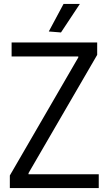

<svg xmlns="http://www.w3.org/2000/svg" viewBox="-20 -956 553 976"><path d="M30 -64 378 -664V-669H39V-740H474V-677L125 -76V-70H482V0H30ZM228 -796 303 -936H386L290 -791Z"/></svg>

Font: Encode Sans Condensed
Style: Regular
Weight: 400
Designer: Pablo Impallari, Andres Torresi
Foundry: Pablo Impallari, Andres Torresi
Version: Version 1.000; ttfautohint (v1.00) -l 8 -r 50 -G 200 -x 14 -